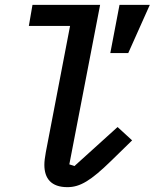

<svg xmlns="http://www.w3.org/2000/svg" viewBox="-20 -760 640 792"><path d="M598 -740H473L435 -541H509ZM258 12C310 12 354 -14 439 -97L525 -181L465 -236L287 -75L266 -82L393 -740H114L99 -653H269L169 -132C165 -111 163 -93 163 -80C163 -24 191 12 258 12Z"/></svg>

Font: IBM Mono Medium
Style: Italic
Weight: 500
Italic angle: -9°
Monospace: yes
Designer: Mike Abbink, Paul van der Laan, Pieter van Rosmalen
Foundry: Bold Monday
Version: Version 2.3